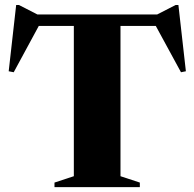

<svg xmlns="http://www.w3.org/2000/svg" viewBox="-20 -764 794 784"><path d="M281.5 -683.5H472V-44.5L551 -18.5V0H202.5V-18.5L281.5 -44.5ZM667 -658H83.5L147 -674L36 -469L15.5 -473L46 -743.5H57.5L158 -692L95.5 -705H655L596.5 -692L697 -743.5H708.5L739 -473L719 -469L607.5 -674Z"/></svg>

Font: Newsreader 60pt
Style: Bold
Weight: 700
Designer: Hugues Gentile
Foundry: Production Type
Version: Version 1.003